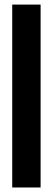

<svg xmlns="http://www.w3.org/2000/svg" viewBox="-20 -680 230 837"><path d="M33.3 137.3V-660H157V137.3Z"/></svg>

Font: Bricolage Grotesque 96pt ExtraBold SemiCondensed
Style: Regular
Weight: 800
Width: 4
Version: Version 1.001;gftools[0.9.33.dev8+g029e19f]